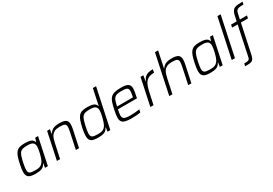

<svg xmlns="http://www.w3.org/2000/svg" viewBox="43 -1850 4486 3157"><g transform="rotate(-30 2286.0 -271.5)"><path d="M218 8Q126 8 86.5 -18Q47 -44 47 -118Q47 -144 52 -178.5Q57 -213 66 -257Q82 -336 100 -387Q118 -438 144 -466.5Q170 -495 208.5 -506.5Q247 -518 305 -518Q378 -518 421.5 -501Q465 -484 475 -440H480L502 -510H556L448 0H394L406 -78H401Q373 -23 328.5 -7.5Q284 8 218 8ZM239 -44Q303 -44 335.5 -60.5Q368 -77 391 -113Q405 -135 417 -170Q429 -205 438.5 -244Q448 -283 453 -316.5Q458 -350 458 -367Q458 -421 427.5 -443Q397 -465 325 -465Q275 -465 243 -458Q211 -451 190.5 -429.5Q170 -408 155.5 -366Q141 -324 126 -255Q118 -213 112.5 -181Q107 -149 107 -127Q107 -74 137 -59Q167 -44 239 -44Z M620 0 728 -510H781L769 -432H775Q789 -456 810.5 -475.5Q832 -495 867.5 -506.5Q903 -518 958 -518Q1051 -518 1085 -492Q1119 -466 1119 -408Q1119 -369 1107 -314L1040 0H980L1044 -304Q1050 -332 1053.5 -355Q1057 -378 1057 -394Q1057 -439 1029.5 -452Q1002 -465 937 -465Q878 -465 842.5 -448.5Q807 -432 787 -403.5Q767 -375 756 -338.5Q745 -302 737 -263L680 0Z M1405 8Q1312 8 1273 -18Q1234 -44 1234 -118Q1234 -169 1252 -257Q1269 -336 1287 -387Q1305 -438 1330.5 -466.5Q1356 -495 1395 -506.5Q1434 -518 1492 -518Q1565 -518 1608 -501Q1651 -484 1662 -440H1667L1731 -743H1792L1634 0H1581L1592 -78H1587Q1560 -23 1515.5 -7.5Q1471 8 1405 8ZM1426 -44Q1490 -44 1523 -60Q1556 -76 1578 -113Q1590 -134 1602 -167.5Q1614 -201 1623.5 -239.5Q1633 -278 1639 -312Q1645 -346 1645 -367Q1645 -421 1614.5 -443Q1584 -465 1512 -465Q1462 -465 1429.5 -458Q1397 -451 1377 -429.5Q1357 -408 1342.5 -366Q1328 -324 1313 -255Q1304 -213 1299 -181Q1294 -149 1294 -127Q1294 -74 1324 -59Q1354 -44 1426 -44Z M2039 8Q1963 8 1919 -3.5Q1875 -15 1856 -42.5Q1837 -70 1837 -117Q1837 -143 1842.5 -177Q1848 -211 1857 -254Q1872 -327 1888 -377.5Q1904 -428 1931 -459Q1958 -490 2004.5 -504Q2051 -518 2128 -518Q2228 -518 2265.5 -492Q2303 -466 2303 -403Q2303 -385 2296.5 -343Q2290 -301 2279 -255L2275 -234H1914Q1907 -200 1902 -173.5Q1897 -147 1897 -127Q1897 -78 1929.5 -61Q1962 -44 2048 -44Q2086 -44 2133.5 -48Q2181 -52 2217 -57L2206 -6Q2176 1 2129 4.5Q2082 8 2039 8ZM1924 -281H2225L2229 -299Q2234 -328 2238 -350Q2242 -372 2242 -389Q2242 -439 2213 -452.5Q2184 -466 2122 -466Q2069 -466 2035.5 -459Q2002 -452 1982 -433Q1962 -414 1949.5 -377.5Q1937 -341 1924 -281Z M2394 0 2502 -510H2555L2537 -405H2542Q2563 -452 2591 -476.5Q2619 -501 2656.5 -509.5Q2694 -518 2740 -518L2728 -458Q2652 -458 2608.5 -430Q2565 -402 2542.5 -353Q2520 -304 2506 -241L2454 0Z M2753 0 2910 -743H2970L2905 -436H2910Q2923 -457 2944 -476Q2965 -495 3000 -506.5Q3035 -518 3090 -518Q3183 -518 3217.5 -492Q3252 -466 3252 -407Q3252 -369 3240 -314L3173 0H3113L3177 -304Q3182 -332 3186 -355Q3190 -378 3190 -394Q3190 -439 3162 -452Q3134 -465 3069 -465Q3011 -465 2975 -448Q2939 -431 2919 -402Q2899 -373 2888 -337Q2877 -301 2869 -263L2813 0Z M3537 8Q3445 8 3405.5 -18Q3366 -44 3366 -118Q3366 -144 3371 -178.5Q3376 -213 3385 -257Q3401 -336 3419 -387Q3437 -438 3463 -466.5Q3489 -495 3527.5 -506.5Q3566 -518 3624 -518Q3697 -518 3740.5 -501Q3784 -484 3794 -440H3799L3821 -510H3875L3767 0H3713L3725 -78H3720Q3692 -23 3647.5 -7.5Q3603 8 3537 8ZM3558 -44Q3622 -44 3654.5 -60.5Q3687 -77 3710 -113Q3724 -135 3736 -170Q3748 -205 3757.5 -244Q3767 -283 3772 -316.5Q3777 -350 3777 -367Q3777 -421 3746.5 -443Q3716 -465 3644 -465Q3594 -465 3562 -458Q3530 -451 3509.5 -429.5Q3489 -408 3474.5 -366Q3460 -324 3445 -255Q3437 -213 3431.5 -181Q3426 -149 3426 -127Q3426 -74 3456 -59Q3486 -44 3558 -44Z M3939 0 4096 -743H4157L4000 0Z M4078 200 4089 152Q4135 152 4156.5 147Q4178 142 4186 130Q4194 118 4199 96L4316 -459H4210L4221 -510H4327L4348 -607Q4358 -654 4373.5 -681.5Q4389 -709 4414.5 -722Q4440 -735 4478 -739Q4516 -743 4572 -743L4563 -695Q4509 -695 4478.5 -689Q4448 -683 4433 -666.5Q4418 -650 4412 -618L4388 -510H4523L4512 -459H4378L4263 82Q4254 125 4242 149Q4230 173 4209.5 184Q4189 195 4157.5 197.5Q4126 200 4078 200Z"/></g></svg>

Font: Saira Light
Style: Italic
Weight: 300
Italic angle: -12°
Designer: Hector Gatti with collaboration of the Omnibus-Type team
Foundry: Omnibus-Type
Version: Version 1.100; ttfautohint (v1.8.3)